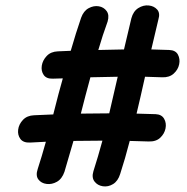

<svg xmlns="http://www.w3.org/2000/svg" viewBox="-20 -701 683 703"><path d="M420 -64Q438 -119 455 -185L524 -183Q551 -182 566.5 -196.5Q582 -211 586 -230.5Q590 -250 581 -266Q572 -282 550 -283L480 -285Q487 -314 495 -349Q501 -374 511 -420L574 -418Q600 -417 616 -431.5Q632 -446 636 -465.5Q640 -485 631.5 -501Q623 -517 600 -518L534 -520Q548 -581 560 -630Q567 -653 555.5 -666Q544 -679 524.5 -681Q505 -683 486.5 -671.5Q468 -660 461 -634Q449 -584 434 -520Q392 -519 340 -518Q356 -573 374 -622Q381 -646 370.5 -660.5Q360 -675 341.5 -678Q323 -681 304.5 -671Q286 -661 277 -636Q258 -581 239 -515L192 -513Q166 -512 151 -496Q136 -480 133 -460.5Q130 -441 140 -426.5Q150 -412 174 -413L210 -414Q203 -389 194 -356L175 -282Q139 -281 105 -279Q79 -278 64 -262Q49 -246 46.5 -226.5Q44 -207 54.5 -192.5Q65 -178 90 -179Q119 -181 148 -182Q133 -128 118 -82Q110 -58 120.5 -44Q131 -30 150.5 -27.5Q170 -25 188.5 -35.5Q207 -46 216 -72Q232 -125 249 -185Q301 -186 355 -186Q339 -127 322 -74Q315 -51 326 -36.5Q337 -22 356.5 -19Q376 -16 394 -27Q412 -38 420 -64ZM276 -285 293 -351Q304 -391 311 -418Q368 -419 411 -420Q401 -375 395 -351Q387 -314 380 -286Q327 -286 276 -285Z"/></svg>

Font: Balsamiq Sans
Style: Italic
Weight: 400
Italic angle: -12°
Designer: Michael Angeles
Foundry: Balsamiq SRL
Version: Version 1.020; ttfautohint (v1.8.4.7-5d5b);gftools[0.9.26]